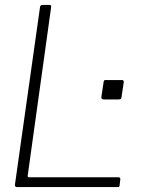

<svg xmlns="http://www.w3.org/2000/svg" viewBox="-20 -762 656 782"><path d="M143 -733Q144 -742 154 -742H182Q190 -742 188 -731L93 -48Q91 -40 99 -40H462Q471 -40 470 -32L467 -6Q466 -2 465 -1Q464 0 460 0H50Q39 0 41 -11L143 -733ZM475 -367Q474 -361 472 -359Q470 -357 462 -357H403Q397 -357 394.5 -360Q392 -363 393 -368L402 -428Q403 -433 404.5 -434.5Q406 -436 409 -436H477Q481 -436 482.5 -434Q484 -432 484 -427Z"/></svg>

Font: Libre Franklin Thin
Style: Italic
Weight: 100
Italic angle: -8°
Designer: Pablo Impallari, Rodrigo Fuenzalida, Nhung Nguyen
Foundry: Impallari Type
Version: Version 3.000